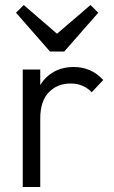

<svg xmlns="http://www.w3.org/2000/svg" viewBox="-20 -748 454 768"><path d="M71 0V-470H141V-408Q162 -442 196 -461Q230 -480 275 -480Q309 -480 338.5 -467.5Q368 -455 393 -428L347 -379Q313 -414 263 -414Q209 -414 175 -378.5Q141 -343 141 -274V0ZM342 -728 373 -697 237 -542H180L44 -697L75 -728L208 -613Z"/></svg>

Font: Outfit Light
Style: Regular
Weight: 300
Designer: Rodrigo Fuenzalida
Foundry: fragTYPE
Version: Version 1.100; ttfautohint (v1.8.4.7-5d5b)